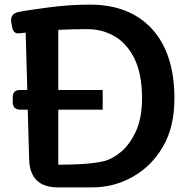

<svg xmlns="http://www.w3.org/2000/svg" viewBox="-20 -810 831 830"><path d="M231 0Q109 0 106 -122L100 -336H68Q35 -336 35 -369V-390Q35 -421 67 -421H98L91 -669Q84 -668 77.5 -667.5Q71 -667 65 -666Q40 -663 34 -687L30 -706Q19 -752 64 -759Q90 -764 119 -768Q148 -772 183 -777Q234 -784 280.5 -787Q327 -790 369 -790Q540 -790 637 -685Q734 -579 734 -384Q734 -262 685 -177Q635 -91 554 -46Q474 0 378 0ZM232 -98Q288 -98 337.5 -101Q387 -104 425.5 -112.5Q464 -121 503 -153.5Q542 -186 568 -243.5Q594 -301 594 -385Q594 -489 562 -555Q530 -621 476.5 -652.5Q423 -684 358 -684Q295 -684 232 -681V-421H424V-336H232Z"/></svg>

Font: MaokenZhuyuanTi
Style: Regular
Weight: 400
Designer: Fontworks Inc & LongZhuTi team: ZERO子、时光羊、荆南、频凡、刘鹏、Little White Dog、帆影Magmeta、奈白不弍、白日月球、ChaoTawei、雨三（排名不分先后）
Version: Version 1.000; 20230222